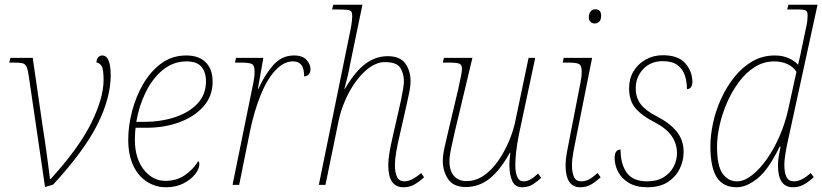

<svg xmlns="http://www.w3.org/2000/svg" viewBox="-20 -780 3469 810"><path d="M102 -455Q98 -484 92.5 -497Q87 -510 75.5 -513Q64 -516 41 -516H19L24 -536H118L161 -240Q169 -190 177 -131.5Q185 -73 191 -25H194Q314 -157 365.5 -262Q417 -367 417 -443Q417 -490 407.5 -503Q398 -516 387 -516Q387 -530 394 -538Q401 -546 411 -546Q447 -546 447 -462Q447 -367 391 -255Q335 -143 204 -1L170 9Z M680 10Q637 10 600.5 -13Q564 -36 542.5 -81Q521 -126 521 -191Q521 -248 537 -310Q553 -372 584 -425.5Q615 -479 660.5 -512.5Q706 -546 766 -546Q819 -546 848 -517Q877 -488 877 -435Q877 -375 839 -331.5Q801 -288 737.5 -264.5Q674 -241 597 -241H552Q551 -236 550 -220Q549 -204 549 -191Q549 -112 586.5 -64.5Q624 -17 678 -17Q725 -17 760 -41Q795 -65 816 -100Q821 -97 821 -87Q821 -68 803.5 -45.5Q786 -23 754.5 -6.5Q723 10 680 10ZM587 -266Q660 -266 719.5 -286Q779 -306 814 -344Q849 -382 849 -437Q849 -475 830 -498Q811 -521 767 -521Q711 -521 667 -485Q623 -449 594.5 -390.5Q566 -332 555 -266Z M1049 -432Q1051 -441 1052.5 -453.5Q1054 -466 1054 -479Q1054 -503 1043.5 -509.5Q1033 -516 993 -516H971L976 -536H1091L1068 -405H1070Q1097 -465 1133 -505.5Q1169 -546 1220 -546Q1257 -546 1273.5 -527Q1290 -508 1290 -488Q1290 -475 1282.5 -466.5Q1275 -458 1263 -458Q1263 -492 1251 -506.5Q1239 -521 1216 -521Q1177 -521 1142 -483.5Q1107 -446 1080 -380Q1053 -314 1035 -228L989 0H961Z M1682 10Q1618 10 1618 -83Q1618 -106 1623 -136Q1628 -166 1636 -200L1666 -332Q1668 -339 1672 -359Q1676 -379 1680 -401.5Q1684 -424 1684 -438Q1684 -469 1669 -493.5Q1654 -518 1604 -518Q1572 -518 1541 -496.5Q1510 -475 1483 -438.5Q1456 -402 1436.5 -357.5Q1417 -313 1408 -268L1353 0H1325L1459 -656Q1463 -676 1464.5 -690.5Q1466 -705 1466 -710Q1466 -724 1463 -730Q1460 -736 1447 -738Q1434 -740 1403 -740H1381L1386 -760H1509L1457 -509Q1453 -485 1446.5 -458Q1440 -431 1433 -405H1435Q1479 -480 1522.5 -511.5Q1566 -543 1615 -543Q1668 -543 1690 -512Q1712 -481 1712 -438Q1712 -415 1705.5 -385.5Q1699 -356 1694 -332L1664 -200Q1657 -171 1651.5 -139Q1646 -107 1646 -83Q1646 -52 1655 -33.5Q1664 -15 1686 -15Q1716 -15 1757 -50L1769 -32Q1748 -13 1728 -1.5Q1708 10 1682 10Z M2183 10Q2152 10 2140.5 -18Q2129 -46 2129 -83Q2129 -91 2129.5 -102Q2130 -113 2133 -136H2131Q2091 -63 2046 -27Q2001 9 1945 9Q1893 9 1870.5 -24.5Q1848 -58 1848 -102Q1848 -127 1856.5 -163Q1865 -199 1872 -230L1913 -403Q1918 -427 1923.5 -453Q1929 -479 1929 -490Q1929 -507 1917.5 -511.5Q1906 -516 1870 -516H1848L1853 -536H1973L1900 -230Q1893 -198 1884.5 -160Q1876 -122 1876 -100Q1876 -60 1895 -38Q1914 -16 1948 -16Q1988 -16 2022 -40Q2056 -64 2082.5 -102.5Q2109 -141 2127.5 -185Q2146 -229 2154 -269L2210 -536H2238L2171 -221Q2161 -173 2157.5 -140Q2154 -107 2154 -83Q2154 -53 2162 -34Q2170 -15 2189 -15Q2204 -15 2219.5 -24Q2235 -33 2250 -48L2263 -30Q2249 -16 2229 -3Q2209 10 2183 10Z M2489 -681Q2479 -681 2471.5 -687.5Q2464 -694 2464 -707Q2464 -722 2471.5 -731.5Q2479 -741 2491 -741Q2516 -741 2516 -714Q2516 -696 2508 -688.5Q2500 -681 2489 -681ZM2428 10Q2366 10 2366 -83Q2366 -106 2371.5 -136.5Q2377 -167 2384 -201L2429 -432Q2431 -441 2432.5 -453.5Q2434 -466 2434 -479Q2434 -503 2423.5 -509.5Q2413 -516 2375 -516H2354L2358 -536H2478L2411 -201Q2405 -172 2399 -139.5Q2393 -107 2393 -83Q2393 -52 2401.5 -33.5Q2410 -15 2432 -15Q2449 -15 2464.5 -23Q2480 -31 2501 -50L2514 -32Q2493 -13 2473.5 -1.5Q2454 10 2428 10Z M2711 10Q2664 10 2633 -8.5Q2602 -27 2587.5 -55.5Q2573 -84 2573 -113Q2573 -149 2598 -149Q2598 -88 2624 -51.5Q2650 -15 2710 -15Q2752 -15 2780 -32.5Q2808 -50 2822 -77Q2836 -104 2836 -134Q2836 -173 2814 -205.5Q2792 -238 2742 -264Q2686 -293 2660 -324.5Q2634 -356 2634 -408Q2634 -448 2652.5 -479Q2671 -510 2703.5 -528.5Q2736 -547 2776 -547Q2842 -547 2871.5 -512.5Q2901 -478 2901 -434Q2901 -422 2895.5 -413Q2890 -404 2878 -404Q2878 -436 2869 -462.5Q2860 -489 2838 -505.5Q2816 -522 2776 -522Q2725 -522 2693.5 -488.5Q2662 -455 2662 -408Q2662 -368 2683 -340.5Q2704 -313 2751 -289Q2804 -262 2834 -226Q2864 -190 2864 -139Q2864 -101 2847 -67Q2830 -33 2796.5 -11.5Q2763 10 2711 10Z M3088 10Q3030 10 3003.5 -32.5Q2977 -75 2977 -163Q2977 -210 2988.5 -262.5Q3000 -315 3023 -365Q3046 -415 3079 -456Q3112 -497 3154.5 -521.5Q3197 -546 3249 -546Q3280 -546 3305 -535.5Q3330 -525 3347 -507Q3352 -529 3357 -550.5Q3362 -572 3366 -594L3379 -656Q3384 -676 3385.5 -690.5Q3387 -705 3387 -717Q3387 -729 3381 -734.5Q3375 -740 3347 -740H3301L3306 -760H3429L3307 -200Q3300 -170 3294.5 -138.5Q3289 -107 3289 -83Q3289 -52 3298 -33.5Q3307 -15 3329 -15Q3362 -15 3400 -50L3413 -33Q3393 -14 3372 -2Q3351 10 3325 10Q3262 10 3262 -83Q3262 -101 3265.5 -121.5Q3269 -142 3273 -161H3269Q3222 -64 3175.5 -27Q3129 10 3088 10ZM3089 -15Q3119 -15 3151.5 -40Q3184 -65 3214.5 -108Q3245 -151 3268.5 -205Q3292 -259 3305 -317L3340 -477Q3326 -499 3301 -510Q3276 -521 3247 -521Q3201 -521 3163.5 -497Q3126 -473 3096.5 -433Q3067 -393 3046.5 -345.5Q3026 -298 3015.5 -250Q3005 -202 3005 -162Q3005 -80 3028.5 -47.5Q3052 -15 3089 -15Z"/></svg>

Font: Noto Serif Thin
Style: Italic
Weight: 100
Italic angle: -12°
Designer: Monotype Design Team
Foundry: Monotype Imaging Inc.
Version: Version 2.014; ttfautohint (v1.8.4.7-5d5b)